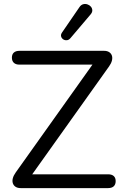

<svg xmlns="http://www.w3.org/2000/svg" viewBox="-20 -966 629 986"><path d="M86.4 0Q70.4 0 60.2 -6.6Q50 -13.1 46.1 -24.5Q42.2 -35.9 45.8 -50.3Q49.5 -64.6 60.6 -80.2L477.1 -665.5V-634.1H80.1Q61.1 -634.1 51.1 -643.5Q41.1 -653 41.1 -670Q41.1 -687 51.1 -696Q61.1 -705 80.1 -705H514.2Q530.2 -705 540.4 -698.4Q550.6 -691.9 554.5 -680.7Q558.4 -669.6 554.8 -655Q551.2 -640.4 540 -624.8L123.5 -40V-70.9H535Q554 -70.9 564 -62Q574 -53 574 -36Q574 -18.5 564 -9.2Q554 0 535 0ZM341.2 -769.4Q332.9 -760.1 322.7 -759.4Q312.4 -758.6 304.3 -764.2Q296.3 -769.8 293.8 -779Q291.4 -788.3 298.3 -798.6L387.4 -928.5Q395.8 -941.2 407 -944.2Q418.3 -947.2 429 -943.5Q439.8 -939.9 446.7 -931.8Q453.5 -923.8 454 -913.2Q454.4 -902.7 445.2 -891.9Z"/></svg>

Font: Nunito ExtraLight
Style: Regular
Weight: 200
Designer: Vernon Adams
Foundry: Vernon Adams
Version: Version 3.602